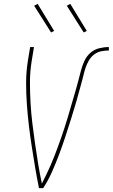

<svg xmlns="http://www.w3.org/2000/svg" viewBox="-20 -980 587 1000"><path d="M183 0Q172 -54 163 -108Q154 -162 145.5 -216.5Q137 -271 130.5 -325.5Q124 -380 120 -436Q116 -492 116 -548Q116 -604 125 -662L137 -735H157L145 -662Q136 -607 136 -552.5Q136 -498 139 -444.5Q142 -391 148.5 -338Q155 -285 162.5 -232.5Q170 -180 178.5 -128Q187 -76 198 -24Q210 -47 221.5 -71Q233 -95 243.5 -119Q254 -143 263.5 -167.5Q273 -192 282 -216.5Q291 -241 299.5 -265.5Q308 -290 316 -314.5Q324 -339 331.5 -364Q339 -389 346 -413.5Q353 -438 360.5 -463Q368 -488 375 -512.5Q382 -537 388.5 -562Q395 -587 401.5 -612Q408 -637 419 -661.5Q430 -686 450 -704Q470 -722 496 -728.5Q522 -735 547 -735V-717Q527 -717 507 -713Q487 -709 470 -696Q453 -683 442.5 -664.5Q432 -646 425.5 -626.5Q419 -607 414.5 -587Q410 -567 404 -548V-547Q392 -501 378.5 -454.5Q365 -408 350.5 -362Q336 -316 321 -270Q306 -224 289 -178.5Q272 -133 252 -87.5Q232 -42 205 0ZM416 -811 328 -950 346 -960 432 -819ZM246 -811 158 -950 176 -960 262 -819Z"/></svg>

Font: Iosevka Curly Thin
Style: Italic
Weight: 100
Italic angle: -9°
Monospace: yes
Designer: Belleve Invis
Foundry: Belleve Invis
Version: Version 22.1.2; ttfautohint (v1.8.4)